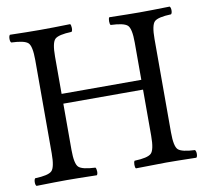

<svg xmlns="http://www.w3.org/2000/svg" viewBox="-74 -729 878 812"><g transform="rotate(-10 365.0 -322.5)"><path d="M618.2 -122.1Q618.2 -62 633.5 -47.6Q648.9 -33.2 705.1 -30.8Q710 -25.9 710 -13.9Q710 -2 705.1 2Q617.2 0 576.2 0Q536.1 0 445.8 2Q441.9 -2 441.9 -13.9Q441.9 -25.9 445.8 -30.8Q502 -32.7 517.6 -47.4Q533.2 -62 533.2 -122.1V-320.8H190.9V-122.1Q190.9 -62 206.5 -47.6Q222.2 -33.2 277.8 -30.8Q281.7 -25.9 282 -13.9Q282.2 -2 277.8 2Q189.9 0 148.9 0Q106.9 0 19 2Q14.2 -2 14.2 -13.9Q14.2 -25.9 19 -30.8Q75.2 -32.7 90.6 -47.4Q106 -62 106 -122.1V-522.9Q106 -583 90.6 -597.4Q75.2 -611.8 19 -613.8Q14.2 -617.7 14.2 -629.9Q14.2 -642.1 19 -647Q95.2 -645 147.9 -645Q202.1 -645 277.8 -647Q281.7 -642.1 282 -630.1Q282.2 -618.2 277.8 -613.8Q221.7 -611.8 206.3 -597.4Q190.9 -583 190.9 -522.9V-362.8H533.2V-522.9Q533.2 -583 517.6 -597.4Q502 -611.8 445.8 -613.8Q441.9 -617.7 441.9 -629.9Q441.9 -642.1 445.8 -647Q533.7 -645 575.2 -645Q623 -645 705.1 -647Q710 -642.1 710 -630.1Q710 -618.2 705.1 -613.8Q648.9 -611.8 633.5 -597.4Q618.2 -583 618.2 -522.9Z"/></g></svg>

Font: Linux Libertine
Style: Regular
Weight: 400
Designer: Philipp H. Poll
Foundry: Philipp H. Poll
Version: Version 5.3.0 ; ttfautohint (v0.9)